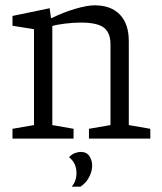

<svg xmlns="http://www.w3.org/2000/svg" viewBox="-20 -522 609 723"><path d="M27 0V-37L108 -51V-412L27 -425V-462L167 -491L172 -454H175Q217 -475 262.5 -488.5Q308 -502 336 -502Q398 -502 431.5 -467Q465 -432 465 -367V-51L546 -37V0H315V-37L396 -51V-355Q396 -399 371 -418Q346 -437 284 -437Q256 -437 224 -433Q192 -429 177 -424V-51L257 -37V0ZM250 181Q268 160 268 129Q268 112 261.5 97Q255 82 240 70Q251 58 263.5 54Q276 50 283 50Q307 50 317 66.5Q327 83 327 100Q327 119 320 135.5Q313 152 303 163.5Q293 175 283 181Z"/></svg>

Font: Faustina Light
Style: Regular
Weight: 300
Designer: Alfonso Garcia
Foundry: http://www.omnibus-type.com
Version: Version 1.200